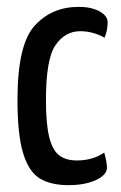

<svg xmlns="http://www.w3.org/2000/svg" viewBox="-20 -530 353 560"><path d="M285 -420Q251 -439 214 -439Q170 -439 142 -398.5Q114 -358 114 -238Q114 -169 123.5 -130.5Q133 -92 152.5 -77Q172 -62 204 -62Q251 -62 284 -85Q292 -56 292 -41Q292 -20 260 -5Q228 10 180 10Q128 10 96 -9.5Q64 -29 47.5 -83Q31 -137 31 -239Q31 -400 81 -455Q131 -510 210 -510Q246 -510 270 -497Q294 -484 294 -465Q294 -442 285 -420Z"/></svg>

Font: Yanone Kaffeesatz
Style: Regular
Weight: 400
Designer: Yanone (Cyrillic: Daniel Pouzeot & Huerta Tipografica)
Foundry: Yanone
Version: Version 1.100;PS 001.100;hotconv 1.0.70;makeotf.lib2.5.58329